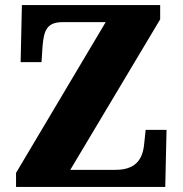

<svg xmlns="http://www.w3.org/2000/svg" viewBox="-20 -734 717 754"><path d="M43 0H629L634 -224H552L547 -177C543 -124 526 -67 434 -67H256L609 -658V-714H66L61 -490H143L147 -551C152 -611 162 -647 225 -647H395L43 -55Z"/></svg>

Font: Noto Serif Devanagari SemiCondensed Black
Style: Regular
Weight: 900
Width: 4
Designer: Universal Thirst, Indian Type Foundry and the Monotype Design Team
Foundry: Monotype Imaging Inc.
Version: Version 2.004